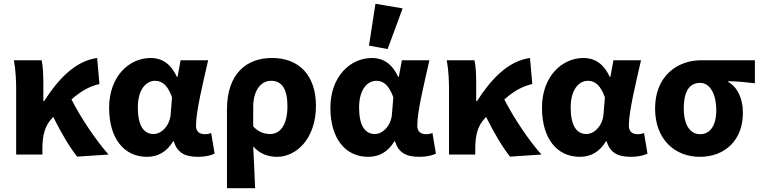

<svg xmlns="http://www.w3.org/2000/svg" viewBox="-20 -813 4003 1010"><path d="M386 11 551 0C486 -73 405 -193 356 -290C410 -337 452 -359 503 -371L491 -508C375 -492 286 -396 212 -281H208V-374C208 -420 206 -464 199 -496H53C63 -444 65 -383 65 -344V0H203V-29C203 -104 217 -152 253 -190C256 -193 258 -195 260 -198C305 -108 347 -38 386 11Z M753 12C811 12 857 -14 891 -70H894C912 -10 952 12 1022 12C1062 12 1091 4 1109 -5L1091 -113C1080 -109 1068 -107 1059 -107C1031 -107 1011 -119 1011 -152C1011 -228 1049 -381 1075 -496H930L914 -409H910C878 -480 829 -508 773 -508C658 -508 554 -410 554 -246C554 -84 633 12 753 12ZM788 -108C737 -108 705 -151 705 -247C705 -346 751 -388 796 -388C836 -388 864 -360 885 -301L878 -215C875 -156 832 -108 788 -108Z M1174 177H1322C1319 104 1316 33 1312 -43C1348 -1 1395 12 1437 12C1541 12 1642 -86 1642 -256C1642 -415 1555 -508 1411 -508C1276 -508 1174 -425 1174 -237ZM1402 -108C1373 -108 1342 -116 1312 -148V-251C1312 -335 1351 -388 1406 -388C1464 -388 1492 -343 1492 -254C1492 -152 1451 -108 1402 -108Z M1917 12C1975 12 2021 -14 2055 -70H2058C2076 -10 2116 12 2186 12C2226 12 2255 4 2273 -5L2255 -113C2244 -109 2232 -107 2223 -107C2195 -107 2175 -119 2175 -152C2175 -228 2213 -381 2239 -496H2094L2078 -409H2074C2042 -480 1993 -508 1937 -508C1822 -508 1718 -410 1718 -246C1718 -84 1797 12 1917 12ZM1952 -108C1901 -108 1869 -151 1869 -247C1869 -346 1915 -388 1960 -388C2000 -388 2028 -360 2049 -301L2042 -215C2039 -156 1996 -108 1952 -108ZM1921 -573 2019 -555 2098 -769 1955 -793Z M2663 11 2828 0C2763 -73 2682 -193 2633 -290C2687 -337 2729 -359 2780 -371L2768 -508C2652 -492 2563 -396 2489 -281H2485V-374C2485 -420 2483 -464 2476 -496H2330C2340 -444 2342 -383 2342 -344V0H2480V-29C2480 -104 2494 -152 2530 -190C2533 -193 2535 -195 2537 -198C2582 -108 2624 -38 2663 11Z M3030 12C3088 12 3134 -14 3168 -70H3171C3189 -10 3229 12 3299 12C3339 12 3368 4 3386 -5L3368 -113C3357 -109 3345 -107 3336 -107C3308 -107 3288 -119 3288 -152C3288 -228 3326 -381 3352 -496H3207L3191 -409H3187C3155 -480 3106 -508 3050 -508C2935 -508 2831 -410 2831 -246C2831 -84 2910 12 3030 12ZM3065 -108C3014 -108 2982 -151 2982 -247C2982 -346 3028 -388 3073 -388C3113 -388 3141 -360 3162 -301L3155 -215C3152 -156 3109 -108 3065 -108Z M3661 12C3794 12 3888 -76 3888 -219C3888 -294 3860 -354 3811 -382V-386C3862 -385 3897 -381 3951 -375V-496H3668C3544 -496 3426 -414 3426 -242C3426 -78 3532 12 3661 12ZM3663 -107C3610 -107 3577 -156 3577 -242C3577 -338 3610 -377 3663 -377C3718 -377 3748 -312 3748 -234C3748 -153 3716 -107 3663 -107Z"/></svg>

Font: Giro Sans Regular
Style: Bold
Weight: 700
Designer: Paul D. Hunt
Foundry: Adobe Systems Incorporated
Version: Version 1.000;PS 1.0;hotconv 1.0.88;makeotf.lib2.5.647800